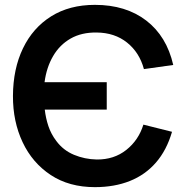

<svg xmlns="http://www.w3.org/2000/svg" viewBox="-20 -755 763 790"><path d="M370.5 15Q264.3 15 188.7 -35Q113 -85 73 -170Q32.9 -255 33.3 -360Q33.8 -471.7 74.5 -556.1Q115.2 -640.6 190.5 -687.8Q265.9 -735 370.5 -735Q497.7 -735 581.8 -670.4Q665.8 -605.8 692.8 -487.7L572.2 -470.7Q553.7 -539.2 502.7 -579.9Q451.8 -620.5 378 -621.2Q315.8 -622.2 270.6 -596.4Q225.5 -570.6 198.5 -524.2Q171.4 -477.9 163.3 -416.8H419.2V-304H164.2Q168.2 -269.1 179.1 -236.2Q190.1 -203.3 211.8 -174.8Q240.2 -136.5 284.3 -118.1Q328.5 -99.7 378 -98.7Q449 -98 499.6 -138.1Q550.2 -178.2 570 -242.2L687.8 -212.7Q665.8 -137 621.8 -86.3Q577.8 -35.6 514.3 -10.3Q450.8 15 370.5 15Z"/></svg>

Font: Manrope ExtraLight
Style: Regular
Weight: 200
Designer: Mikhail Sharanda
Foundry: Mikhail Sharanda
Version: Version 4.505